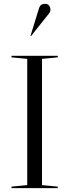

<svg xmlns="http://www.w3.org/2000/svg" viewBox="-20 -981 361 1001"><path d="M40 -682V-690H281V-682L199 -674V-16L281 -8V0H40V-8L122 -16V-674ZM184 -940Q191 -961 215 -961Q229 -961 236 -952Q243 -943 243 -930Q243 -920 235 -910Q227 -900 207 -875L142 -793L139 -794Z"/></svg>

Font: Libre Caslon Display
Style: Regular
Weight: 400
Designer: Pablo Impallari, Rodrigo Fuenzalida
Foundry: Pablo Impallari, Rodrigo Fuenzalida
Version: Version 1.002; ttfautohint (v1.5)